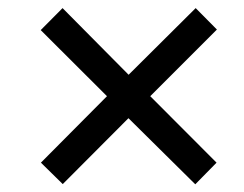

<svg xmlns="http://www.w3.org/2000/svg" viewBox="-20 -594 612 481"><path d="M470.2 -573.7 523.4 -520 356.4 -353 522.5 -186.5 469.2 -132.3 301.8 -297.9 137.2 -132.8 82.5 -186.5 248 -353 82 -518.6 136.7 -573.7 302.2 -406.7Z"/></svg>

Font: Open Sans Medium
Style: Italic
Weight: 500
Italic angle: -12°
Designer: Monotype Design Team
Foundry: Monotype Imaging Inc.
Version: Version 3.000